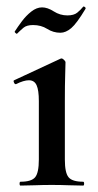

<svg xmlns="http://www.w3.org/2000/svg" viewBox="-20 -578 306 598"><path d="M44 0Q41 0 41 -6Q41 -12 44 -12Q78 -12 89.5 -26Q101 -40 101 -81V-263Q101 -297 94 -312.5Q87 -328 70 -328Q62 -328 52 -325Q42 -322 30 -316Q26 -315 23.5 -321Q21 -327 24 -328L168 -395Q170 -396 171 -396Q175 -396 179.5 -391.5Q184 -387 184 -384Q184 -373 183 -344Q182 -315 182 -264V-81Q182 -40 193.5 -26Q205 -12 239 -12Q242 -12 242 -6Q242 0 239 0Q219 0 194 -1Q169 -2 141 -2Q114 -2 89 -1Q64 0 44 0ZM190 -530Q210 -530 220.5 -538.5Q231 -547 239 -557Q241 -559 244.5 -556Q248 -553 246 -550Q219 -505 202 -490.5Q185 -476 168 -476Q146 -476 127 -488Q108 -500 83 -500Q63 -500 53 -491.5Q43 -483 33 -473Q32 -472 28.5 -475Q25 -478 26 -480Q35 -494 48 -511.5Q61 -529 77.5 -542Q94 -555 111 -555Q128 -555 147.5 -542.5Q167 -530 190 -530Z"/></svg>

Font: Cormorant Garamond Light SemiBold
Style: Regular
Weight: 600
Version: Version 4.001